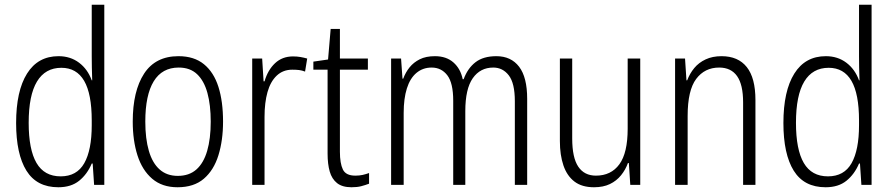

<svg xmlns="http://www.w3.org/2000/svg" viewBox="-20 -780 3769 810"><path d="M226 10Q135 10 91.5 -60Q48 -130 48 -261Q48 -396 94 -469.5Q140 -543 227 -543Q277 -543 313.5 -515.5Q350 -488 367 -441H369Q368 -472 367.5 -495Q367 -518 367 -542V-760H420V0H377L371 -90H367Q348 -45 314 -17.5Q280 10 226 10ZM236 -36Q304 -36 335.5 -91.5Q367 -147 367 -252V-272Q367 -384 335 -439Q303 -494 239 -494Q171 -494 136 -436Q101 -378 101 -262Q101 -149 134 -92.5Q167 -36 236 -36Z M921 -267Q921 -188 901.5 -125Q882 -62 840 -26Q798 10 729 10Q664 10 622 -26Q580 -62 560 -124.5Q540 -187 540 -267Q540 -396 588 -469.5Q636 -543 733 -543Q799 -543 840.5 -509Q882 -475 901.5 -413.5Q921 -352 921 -267ZM593 -267Q593 -195 608 -143.5Q623 -92 653.5 -65Q684 -38 730 -38Q778 -38 808.5 -65Q839 -92 854 -143.5Q869 -195 869 -267Q869 -337 855 -388Q841 -439 811.5 -467Q782 -495 734 -495Q664 -495 628.5 -437Q593 -379 593 -267Z M1216 -542Q1233 -542 1247.5 -539.5Q1262 -537 1276 -533L1267 -478Q1254 -483 1242 -484.5Q1230 -486 1213 -486Q1174 -486 1147.5 -461Q1121 -436 1108.5 -391.5Q1096 -347 1096 -287V0H1044V-533H1086L1092 -437H1096Q1110 -485 1140.5 -513.5Q1171 -542 1216 -542Z M1479 -39Q1496 -39 1509.5 -42Q1523 -45 1537 -50V-5Q1521 1 1504 5.5Q1487 10 1463 10Q1424 10 1402 -7.5Q1380 -25 1371 -56.5Q1362 -88 1362 -132V-486H1302V-520L1364 -529L1375 -658H1414V-533H1532V-486H1414V-140Q1414 -91 1426.5 -65Q1439 -39 1479 -39Z M2074 -543Q2136 -543 2170 -498.5Q2204 -454 2204 -363V0H2152V-353Q2152 -429 2126.5 -462Q2101 -495 2061 -495Q2006 -495 1974.5 -450Q1943 -405 1943 -311V0H1892V-355Q1892 -430 1867 -462.5Q1842 -495 1801 -495Q1764 -495 1737 -472.5Q1710 -450 1696.5 -407Q1683 -364 1683 -304V0H1630V-533H1672L1678 -448H1681Q1691 -475 1708 -496Q1725 -517 1751 -530Q1777 -543 1815 -543Q1863 -543 1893 -516.5Q1923 -490 1932 -446H1936Q1953 -492 1986 -517.5Q2019 -543 2074 -543Z M2681 -533V0H2639L2633 -92H2629Q2619 -64 2600 -40.5Q2581 -17 2553 -3.5Q2525 10 2486 10Q2435 10 2403.5 -14Q2372 -38 2357 -82Q2342 -126 2342 -185V-533H2394V-196Q2394 -115 2419.5 -77Q2445 -39 2494 -39Q2558 -39 2593 -87Q2628 -135 2628 -237V-533Z M3024 -543Q3094 -543 3130.5 -497Q3167 -451 3167 -358V0H3115V-348Q3115 -423 3089.5 -459Q3064 -495 3014 -495Q2953 -495 2917 -447Q2881 -399 2881 -291V0H2828V-533H2870L2876 -441H2879Q2890 -470 2909 -493Q2928 -516 2957 -529.5Q2986 -543 3024 -543Z M3463 10Q3372 10 3328.5 -60Q3285 -130 3285 -261Q3285 -396 3331 -469.5Q3377 -543 3464 -543Q3514 -543 3550.5 -515.5Q3587 -488 3604 -441H3606Q3605 -472 3604.5 -495Q3604 -518 3604 -542V-760H3657V0H3614L3608 -90H3604Q3585 -45 3551 -17.5Q3517 10 3463 10ZM3473 -36Q3541 -36 3572.5 -91.5Q3604 -147 3604 -252V-272Q3604 -384 3572 -439Q3540 -494 3476 -494Q3408 -494 3373 -436Q3338 -378 3338 -262Q3338 -149 3371 -92.5Q3404 -36 3473 -36Z"/></svg>

Font: Noto Sans Bengali Condensed Light
Style: Regular
Weight: 300
Width: 3
Designer: Jelle Bosma - Monotype Design Team
Foundry: Monotype Imaging Inc.
Version: Version 2.003